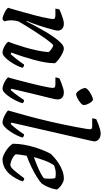

<svg xmlns="http://www.w3.org/2000/svg" viewBox="342 -1182 840 1565"><g transform="rotate(90 762.5 -400.0)"><path d="M135 0Q125 0 110.5 -5Q96 -10 81.5 -17.5Q67 -25 56.5 -33Q46 -41 44 -46Q49 -62 58.5 -95Q68 -128 81 -173.5Q94 -219 107 -270Q115 -300 121.5 -330.5Q128 -361 132 -383Q136 -405 136 -411Q136 -423 128 -427Q120 -431 106 -431H51Q51 -439 53.5 -448.5Q56 -458 58 -464Q73 -471 94.5 -479.5Q116 -488 137.5 -494Q159 -500 172 -500Q200 -500 215 -486.5Q230 -473 230 -449Q230 -440 223.5 -415Q217 -390 207.5 -357.5Q198 -325 187 -292Q176 -259 166 -233.5Q156 -208 151 -199L155 -195Q172 -229 193.5 -269.5Q215 -310 239 -350.5Q263 -391 287.5 -425Q312 -459 334.5 -479.5Q357 -500 375 -500Q390 -500 409.5 -491Q429 -482 448.5 -469Q468 -456 481.5 -443.5Q495 -431 496 -425Q496 -388 488 -343Q480 -298 467.5 -253Q455 -208 442.5 -169Q430 -130 420.5 -104Q411 -78 409 -73L421 -66Q431 -76 447 -95.5Q463 -115 480 -137.5Q497 -160 507 -176Q517 -176 524 -171.5Q531 -167 533 -163Q527 -142 513.5 -114.5Q500 -87 481.5 -60.5Q463 -34 444 -17Q425 0 409 0Q393 0 373.5 -8.5Q354 -17 339 -28Q324 -39 321 -47Q326 -60 338.5 -95.5Q351 -131 365.5 -179.5Q380 -228 391 -279Q402 -330 405 -374Q400 -384 389 -392.5Q378 -401 367 -407Q356 -413 350 -413Q345 -413 328 -392.5Q311 -372 288 -339.5Q265 -307 240 -268.5Q215 -230 192.5 -193.5Q170 -157 155 -130Q151 -116 148.5 -100.5Q146 -85 146 -71Q146 -57 148 -43.5Q150 -30 154 -15Q153 -12 148 -7.5Q143 -3 135 0Z M703 0Q687 0 666.5 -8.5Q646 -17 630 -28Q614 -39 611 -46Q614 -53 621 -79Q628 -105 637.5 -142Q647 -179 657.5 -220Q668 -261 677 -300Q686 -339 691.5 -368.5Q697 -398 697 -411Q697 -423 689.5 -427Q682 -431 668 -431H612Q612 -441 615 -450.5Q618 -460 620 -464Q635 -471 656.5 -479.5Q678 -488 699 -494Q720 -500 733 -500Q761 -500 776 -486.5Q791 -473 791 -449Q791 -441 788 -424.5Q785 -408 778 -381Q771 -354 761 -312.5Q751 -271 736.5 -212Q722 -153 704 -73L714 -66Q724 -76 739 -95.5Q754 -115 770 -137.5Q786 -160 796 -176Q805 -176 812 -172Q819 -168 822 -163Q816 -142 803 -114.5Q790 -87 772.5 -60.5Q755 -34 737 -17Q719 0 703 0ZM747 -600Q738 -600 726.5 -613.5Q715 -627 706.5 -644Q698 -661 698 -673Q698 -682 709 -693Q720 -704 736 -714Q752 -724 767.5 -730.5Q783 -737 791 -737Q801 -737 811.5 -723.5Q822 -710 829.5 -692.5Q837 -675 837 -663Q837 -654 826.5 -643Q816 -632 800.5 -622Q785 -612 770.5 -606Q756 -600 747 -600Z M979 0Q963 0 941.5 -8.5Q920 -17 902.5 -28Q885 -39 881 -46Q884 -56 891 -81.5Q898 -107 908 -142Q918 -177 928.5 -216Q939 -255 948 -291Q961 -340 973 -394Q985 -448 996 -500Q1007 -552 1015.5 -597Q1024 -642 1029 -673Q1034 -704 1034 -714Q1034 -724 1027.5 -727.5Q1021 -731 1010 -731H945Q945 -739 947.5 -749Q950 -759 952 -764Q967 -771 988.5 -779.5Q1010 -788 1031.5 -794Q1053 -800 1069 -800Q1098 -800 1115.5 -785Q1133 -770 1133 -747Q1133 -745 1129 -725.5Q1125 -706 1120 -686L980 -73L990 -66Q1002 -77 1018 -96.5Q1034 -116 1050 -138Q1066 -160 1076 -176Q1084 -176 1092 -172Q1100 -168 1102 -163Q1096 -142 1082.5 -114.5Q1069 -87 1051 -60.5Q1033 -34 1014 -17Q995 0 979 0Z M1277 0Q1267 0 1249.5 -7Q1232 -14 1213 -26Q1194 -38 1177.5 -53Q1161 -68 1152 -84Q1152 -129 1160.5 -176.5Q1169 -224 1182.5 -267Q1196 -310 1210.5 -343.5Q1225 -377 1235 -394Q1245 -405 1265 -422.5Q1285 -440 1312.5 -458Q1340 -476 1372 -488Q1404 -500 1438 -500Q1454 -500 1474 -489Q1494 -478 1509 -464Q1524 -450 1525 -441Q1522 -419 1514.5 -396.5Q1507 -374 1497 -354.5Q1487 -335 1478 -321Q1460 -303 1423 -280Q1386 -257 1340.5 -235Q1295 -213 1250 -197Q1244 -164 1241.5 -143Q1239 -122 1238 -108Q1245 -97 1260.5 -87Q1276 -77 1294 -70.5Q1312 -64 1324 -64Q1333 -64 1342.5 -70Q1352 -76 1364.5 -89.5Q1377 -103 1393.5 -124.5Q1410 -146 1434 -177Q1443 -177 1450 -172.5Q1457 -168 1459 -163Q1450 -138 1435 -109.5Q1420 -81 1397.5 -56Q1375 -31 1345 -15.5Q1315 0 1277 0ZM1261 -255Q1296 -268 1328.5 -281.5Q1361 -295 1388.5 -309Q1416 -323 1434 -337Q1436 -350 1436.5 -362Q1437 -374 1437 -385Q1437 -398 1436 -409Q1435 -420 1432 -430Q1423 -432 1414 -433Q1405 -434 1395 -434Q1379 -434 1362 -430.5Q1345 -427 1328 -420Q1305 -386 1288.5 -341.5Q1272 -297 1261 -255Z"/></g></svg>

Font: Texturina Medium
Style: Italic
Weight: 500
Italic angle: -11°
Designer: Guillermo Torres Carreño
Foundry: Omnibus-Type
Version: Version 1.002